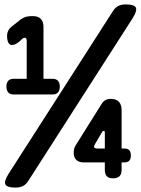

<svg xmlns="http://www.w3.org/2000/svg" viewBox="-20 -800 640 870"><path d="M50 50Q13 50 5 36.5Q-3 23 18 -11L492 -750Q503 -767 517 -773.5Q531 -780 550 -780Q587 -780 595 -766.5Q603 -753 582 -719L108 20Q97 37 83 43.5Q69 50 50 50ZM455 -30V-64H361Q337 -64 325.5 -75.5Q314 -87 314 -108Q314 -118 316 -125.5Q318 -133 322 -140L441 -330Q448 -341 458 -346.5Q468 -352 482 -352Q506 -352 518.5 -339Q531 -326 531 -301V-127H543Q559 -127 566 -119Q573 -111 573 -96Q573 -80 566 -72Q559 -64 543 -64H531V-30Q531 -11 521.5 -1.5Q512 8 492 8Q473 8 464 -1.5Q455 -11 455 -30ZM42 -372Q25 -372 17 -381.5Q9 -391 9 -408Q9 -424 17 -433.5Q25 -443 42 -443H101V-614Q101 -621 99 -625Q97 -629 94 -629Q92 -629 88 -628Q84 -627 81 -624L67 -611Q57 -603 49 -599.5Q41 -596 34 -596Q24 -596 18 -606.5Q12 -617 12 -639Q12 -650 17 -660.5Q22 -671 31 -678L75 -713Q89 -722 100.5 -724.5Q112 -727 128 -727Q153 -727 165 -714.5Q177 -702 177 -678V-443H218Q235 -443 243 -433.5Q251 -424 251 -408Q251 -391 243 -381.5Q235 -372 218 -372ZM455 -127V-196Q455 -203 454 -205Q453 -207 451 -207Q449 -207 446.5 -206Q444 -205 441 -199L411 -148Q409 -144 407.5 -140.5Q406 -137 406 -135Q406 -131 410.5 -129Q415 -127 422 -127Z"/></svg>

Font: Maple Mono Normal NL
Style: Bold
Weight: 700
Monospace: yes
Designer: subframe7536
Version: Version 7.000